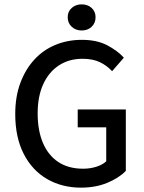

<svg xmlns="http://www.w3.org/2000/svg" viewBox="-20 -850 662 882"><path d="M352 12Q265 12 196.5 -27.5Q128 -67 89 -143Q50 -219 50 -326Q50 -406 73.5 -469Q97 -532 138 -576.5Q179 -621 235 -644Q291 -667 356 -667Q425 -667 472.5 -642Q520 -617 549 -585L495 -523Q471 -549 438.5 -564.5Q406 -580 359 -580Q297 -580 250.5 -549.5Q204 -519 178.5 -463Q153 -407 153 -329Q153 -251 177 -194Q201 -137 247.5 -106Q294 -75 362 -75Q394 -75 422.5 -84Q451 -93 468 -109V-265H337V-347H558V-65Q526 -32 472.5 -10Q419 12 352 12ZM355 -710Q328 -710 309.5 -727Q291 -744 291 -771Q291 -797 309.5 -813.5Q328 -830 355 -830Q383 -830 401 -813.5Q419 -797 419 -771Q419 -744 401 -727Q383 -710 355 -710Z"/></svg>

Font: Source Sans 3 Medium
Style: Regular
Weight: 500
Designer: Paul D. Hunt
Foundry: Adobe
Version: Version 3.052;hotconv 1.1.0;makeotfexe 2.6.0